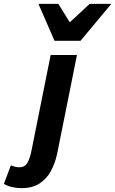

<svg xmlns="http://www.w3.org/2000/svg" viewBox="-148 -782 598 998"><path d="M-35.3 195.9Q-60 195.9 -83.5 190.9Q-107 185.8 -127.8 173.7L-91.5 77.5Q-80.5 82 -69.8 84.7Q-59.1 87.5 -46.6 87.5Q-21.3 87.5 -8.5 69Q4.3 50.6 13.8 10.2L115.3 -496H252L149.3 16Q138.8 65.8 116.8 106.6Q94.8 147.4 57.6 171.7Q20.4 195.9 -35.3 195.9ZM135.3 -570 51.8 -761.9H155.2L213.2 -668.3H217.2L318.2 -761.9H430.6L270.6 -570Z"/></svg>

Font: Source Sans 3 VF
Style: Italic
Weight: 200
Italic angle: -11°
Designer: Paul D. Hunt
Foundry: Adobe Systems Incorporated
Version: Version 3.042;hotconv 1.0.118;makeotfexe 2.5.65603